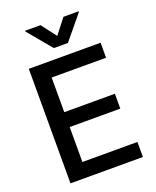

<svg xmlns="http://www.w3.org/2000/svg" viewBox="-166 -1018 907 1114"><g transform="rotate(-20 287.5 -461.0)"><path d="M72.3 -707H515.6V-614.3H179.7V-400.4H492.2V-308.6H179.7V-92.8H519.5V0H72.3ZM293 -830.1 364.3 -921.9H458V-917L336.9 -770.5H250L127.9 -917V-921.9H222.7Z"/></g></svg>

Font: Pretendard Medium
Style: Regular
Weight: 500
Designer: Base glyphs from Inter by Rasmus Andersson; Hangeul glyphs from Noto Sans CJK(Source Han Sans) by Jang Soo-young and Kan
Foundry: Kil Hyung-jin
Version: Version 1.309